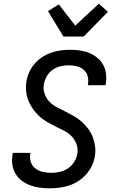

<svg xmlns="http://www.w3.org/2000/svg" viewBox="-20 -1013 640 1041"><path d="M250 8Q223 8 196 4.5Q169 1 144.5 -8Q120 -17 99 -32.5Q78 -48 64.5 -70.5Q51 -93 47 -120Q43 -147 48 -174L49 -184H145L144 -178Q140 -155 147.5 -133.5Q155 -112 172.5 -99Q190 -86 212 -81Q234 -76 258 -76Q280 -76 303.5 -81Q327 -86 347.5 -99.5Q368 -113 381.5 -134Q395 -155 399 -178Q404 -206 395 -231Q386 -256 368 -274.5Q350 -293 327 -304.5Q304 -316 280.5 -327.5Q257 -339 235 -352Q213 -365 194 -382Q175 -399 160 -420Q145 -441 135 -465Q125 -489 122 -516Q119 -543 123 -570Q127 -596 138 -620.5Q149 -645 166.5 -666Q184 -687 207.5 -702.5Q231 -718 256.5 -727Q282 -736 307.5 -739.5Q333 -743 359 -743Q386 -743 412.5 -739.5Q439 -736 462.5 -726.5Q486 -717 506 -701Q526 -685 538.5 -663Q551 -641 554.5 -614.5Q558 -588 554 -561L552 -551H456L457 -557Q461 -579 455 -600.5Q449 -622 433 -635.5Q417 -649 395.5 -654Q374 -659 351 -659Q330 -659 307 -653.5Q284 -648 265 -634.5Q246 -621 234 -600Q222 -579 218 -557Q213 -530 222 -504.5Q231 -479 248.5 -461Q266 -443 289.5 -431Q313 -419 336 -407.5Q359 -396 381.5 -383Q404 -370 423 -353Q442 -336 457.5 -315.5Q473 -295 482.5 -270.5Q492 -246 495.5 -219.5Q499 -193 494 -165Q490 -139 478 -114Q466 -89 447.5 -68Q429 -47 405 -31.5Q381 -16 355.5 -7.5Q330 1 303 4.5Q276 8 250 8ZM324 -815 240 -953 299 -989 388 -874 516 -993 565 -949 434 -815Z"/></svg>

Font: Iosevka Medium Extended
Style: Italic
Weight: 500
Width: 7
Italic angle: -9°
Monospace: yes
Designer: Belleve Invis
Foundry: Belleve Invis
Version: Version 32.5.0; ttfautohint (v1.8.4)